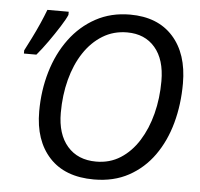

<svg xmlns="http://www.w3.org/2000/svg" viewBox="-52 -779 880 843"><g transform="rotate(5 388.0 -357.5)"><path d="M392 10Q264 10 195.5 -64.5Q127 -139 127 -267Q127 -359 151.5 -442Q176 -525 223 -588.5Q270 -652 337 -688.5Q404 -725 488 -725Q610 -725 677.5 -650Q745 -575 745 -444Q745 -351 722.5 -269Q700 -187 655.5 -124.5Q611 -62 545 -26Q479 10 392 10ZM395 -69Q455 -69 502 -99Q549 -129 582 -181.5Q615 -234 632.5 -302Q650 -370 650 -446Q650 -541 605 -593.5Q560 -646 482 -646Q422 -646 374 -616.5Q326 -587 292 -535.5Q258 -484 240 -415.5Q222 -347 222 -269Q222 -175 268 -122Q314 -69 395 -69ZM38 -514V-528Q51 -553 67.5 -586Q84 -619 99 -653Q114 -687 124 -714H218V-700Q210 -681 188.5 -647Q167 -613 141.5 -577Q116 -541 93 -514Z"/></g></svg>

Font: Noto Sans IKEA
Style: Italic
Weight: 400
Italic angle: -12°
Designer: Monotype Design Team
Foundry: Monotype Imaging Inc.
Version: Version 2.001